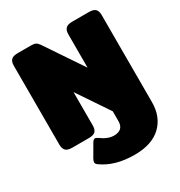

<svg xmlns="http://www.w3.org/2000/svg" viewBox="-209 -822 1119 1196"><g transform="rotate(-30 351.0 -223.5)"><path d="M667 -623V-56V2Q667 108 601 170.5Q535 233 411 233Q269 233 179 167Q167 158 167 147Q167 138 176 122L226 36Q236 20 247 20Q254 20 267 29Q315 65 359 65Q427 65 427 0V-70L275 -296V-56Q275 -27 261.5 -13.5Q248 0 214 0H95Q62 0 48.5 -14Q35 -28 35 -57V-624Q35 -653 48.5 -666.5Q62 -680 96 -680H191Q212 -680 223.5 -674.5Q235 -669 246 -653L427 -384V-623Q427 -652 440.5 -666Q454 -680 487 -680H606Q640 -680 653.5 -666.5Q667 -653 667 -623Z"/></g></svg>

Font: Mitr
Style: Bold
Weight: 700
Designer: Thanarat Vachiruckul
Foundry: Cadson Demak
Version: Version 1.003